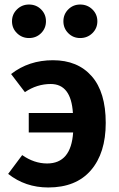

<svg xmlns="http://www.w3.org/2000/svg" viewBox="-20 -812 525 848"><path d="M108 -644Q77 -644 55 -665.5Q33 -687 33 -718Q33 -749 55 -770.5Q77 -792 108 -792Q140 -792 161.5 -770.5Q183 -749 183 -718Q183 -687 161.5 -665.5Q140 -644 108 -644ZM334 -644Q303 -644 281.5 -665.5Q260 -687 260 -718Q260 -749 281.5 -770.5Q303 -792 334 -792Q366 -792 388 -770.5Q410 -749 410 -718Q410 -687 388 -665.5Q366 -644 334 -644ZM214 -546Q323 -546 385 -475.5Q447 -405 447 -269Q447 -136 381.5 -60Q316 16 193 16Q92 16 16 -44L78 -127Q131 -90 188 -90Q294 -90 303 -227H107V-313H302Q294 -441 204 -441Q143 -441 90 -405L29 -485Q107 -546 214 -546Z"/></svg>

Font: FiraGO SemiBold
Style: Regular
Weight: 600
Designer: bBox Type
Foundry: bBox Type GmbH
Version: Version 1.001;PS 001.001;hotconv 1.0.88;makeotf.lib2.5.64775